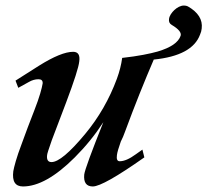

<svg xmlns="http://www.w3.org/2000/svg" viewBox="-20 -656 749 693"><path d="M702 -531Q674 -455 535 -441Q510 -383 484 -318Q458 -253 431 -180Q428 -171 424 -162Q420 -153 416 -145Q410 -128 406.5 -116Q403 -104 402 -96Q399 -74 412 -74Q436 -74 470 -99L494 -116L501 -88Q352 17 315 17Q280 17 284 -26Q287 -50 353 -215Q309 -147 250 -88Q145 17 63 17Q21 17 28 -38Q30 -50 37 -74.5Q44 -99 58 -136Q69 -167 80.5 -197Q92 -227 104 -258Q118 -294 125 -318Q132 -342 134 -355Q135 -370 119 -370Q101 -370 84 -360L46 -339L36 -365L121 -419Q201 -469 244 -469Q271 -469 266 -434Q263 -404 219 -287L167 -150Q150 -102 150 -96Q147 -71 166 -71Q203 -71 287 -172Q361 -261 402 -372Q416 -410 421 -447Q465 -452 496.5 -458Q528 -464 549 -470Q620 -491 632 -527Q637 -544 600 -566Q588 -573 590 -587Q591 -596 596.5 -604.5Q602 -613 609.5 -620Q617 -627 626 -631.5Q635 -636 644 -636Q652 -636 658 -633Q714 -601 708 -553Q707 -542 702 -531Z"/></svg>

Font: DG Didot
Style: Bold Italic
Weight: 700
Designer: David Gatwood, Takis Katsoulidis, and George D. Matthiopoulos
Foundry: David Gatwood
Version: Version 1.0